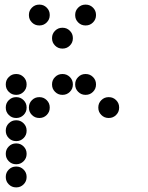

<svg xmlns="http://www.w3.org/2000/svg" viewBox="-20 -815 640 830"><path d="M149 -795Q131 -795 118 -782Q105 -769 105 -751V-749Q105 -731 118 -718Q131 -705 149 -705H151Q169 -705 182 -718Q195 -731 195 -749V-751Q195 -769 182 -782Q169 -795 151 -795ZM349 -795Q331 -795 318 -782Q305 -769 305 -751V-749Q305 -731 318 -718Q331 -705 349 -705H351Q369 -705 382 -718Q395 -731 395 -749V-751Q395 -769 382 -782Q369 -795 351 -795ZM249 -695Q231 -695 218 -682Q205 -669 205 -651V-649Q205 -631 218 -618Q231 -605 249 -605H251Q269 -605 282 -618Q295 -631 295 -649V-651Q295 -669 282 -682Q269 -695 251 -695ZM49 -495Q31 -495 18 -482Q5 -469 5 -451V-449Q5 -431 18 -418Q31 -405 49 -405H51Q69 -405 82 -418Q95 -431 95 -449V-451Q95 -469 82 -482Q69 -495 51 -495ZM249 -495Q231 -495 218 -482Q205 -469 205 -451V-449Q205 -431 218 -418Q231 -405 249 -405H251Q269 -405 282 -418Q295 -431 295 -449V-451Q295 -469 282 -482Q269 -495 251 -495ZM349 -495Q331 -495 318 -482Q305 -469 305 -451V-449Q305 -431 318 -418Q331 -405 349 -405H351Q369 -405 382 -418Q395 -431 395 -449V-451Q395 -469 382 -482Q369 -495 351 -495ZM49 -395Q31 -395 18 -382Q5 -369 5 -351V-349Q5 -331 18 -318Q31 -305 49 -305H51Q69 -305 82 -318Q95 -331 95 -349V-351Q95 -369 82 -382Q69 -395 51 -395ZM149 -395Q131 -395 118 -382Q105 -369 105 -351V-349Q105 -331 118 -318Q131 -305 149 -305H151Q169 -305 182 -318Q195 -331 195 -349V-351Q195 -369 182 -382Q169 -395 151 -395ZM449 -395Q431 -395 418 -382Q405 -369 405 -351V-349Q405 -331 418 -318Q431 -305 449 -305H451Q469 -305 482 -318Q495 -331 495 -349V-351Q495 -369 482 -382Q469 -395 451 -395ZM49 -295Q31 -295 18 -282Q5 -269 5 -251V-249Q5 -231 18 -218Q31 -205 49 -205H51Q69 -205 82 -218Q95 -231 95 -249V-251Q95 -269 82 -282Q69 -295 51 -295ZM49 -195Q31 -195 18 -182Q5 -169 5 -151V-149Q5 -131 18 -118Q31 -105 49 -105H51Q69 -105 82 -118Q95 -131 95 -149V-151Q95 -169 82 -182Q69 -195 51 -195ZM49 -95Q31 -95 18 -82Q5 -69 5 -51V-49Q5 -31 18 -18Q31 -5 49 -5H51Q69 -5 82 -18Q95 -31 95 -49V-51Q95 -69 82 -82Q69 -95 51 -95Z"/></svg>

Font: Doto Rounded Black
Style: Regular
Weight: 900
Monospace: yes
Version: Version 1.000